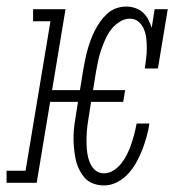

<svg xmlns="http://www.w3.org/2000/svg" viewBox="-54 -558 574 586"><path d="M264 8Q246 8 230 2Q214 -4 203.5 -16.5Q193 -29 186 -44.5Q179 -60 176 -76.5Q173 -93 171.5 -110Q170 -127 170.5 -144.5Q171 -162 173.5 -180Q176 -198 179 -215L184 -247H99L58 0H-34V-37H24L100 -493H47V-530H146L105 -283H190L200 -345Q203 -361 206 -376Q209 -391 213 -405.5Q217 -420 222.5 -435Q228 -450 235 -464Q242 -478 251.5 -491.5Q261 -505 273 -516Q285 -527 300 -532.5Q315 -538 331 -538Q345 -538 358.5 -533.5Q372 -529 382 -520Q392 -511 398.5 -498.5Q405 -486 409 -473L418 -530H458L428 -349H388Q390 -364 392 -379.5Q394 -395 394 -410.5Q394 -426 392.5 -440.5Q391 -455 385.5 -468.5Q380 -482 369 -491.5Q358 -501 342 -501Q326 -501 310.5 -491Q295 -481 284.5 -467Q274 -453 267 -437Q260 -421 254.5 -405Q249 -389 245.5 -372.5Q242 -356 239 -339L230 -283H328L322 -247H224L218 -209Q216 -196 214 -183Q212 -170 211 -156.5Q210 -143 210 -129.5Q210 -116 211 -103Q212 -90 215 -77.5Q218 -65 224 -54Q230 -43 240 -36Q250 -29 264 -29Q279 -29 293.5 -38.5Q308 -48 318 -61.5Q328 -75 335 -89.5Q342 -104 347 -119Q352 -134 356 -149.5Q360 -165 363 -181H402Q399 -161 393.5 -141Q388 -121 380.5 -101.5Q373 -82 362.5 -63Q352 -44 337.5 -28Q323 -12 303.5 -2Q284 8 264 8Z"/></svg>

Font: Iosevka Curly Slab XLtObl
Style: Regular
Weight: 200
Italic angle: -9°
Monospace: yes
Designer: Belleve Invis
Foundry: Belleve Invis
Version: Version 11.1.0; ttfautohint (v1.8.3)